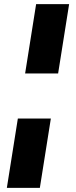

<svg xmlns="http://www.w3.org/2000/svg" viewBox="-20 -725 364 925"><path d="M101 -371 154 -705H313L260 -371ZM13 180 66 -154H225L172 180Z"/></svg>

Font: Nunito Sans 7pt SemiCondensed Black
Style: Italic
Weight: 900
Width: 4
Italic angle: -9°
Designer: Vernon Adams
Foundry: Vernon Adams
Version: Version 3.101;gftools[0.9.27]